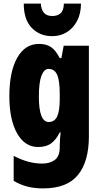

<svg xmlns="http://www.w3.org/2000/svg" viewBox="-20 -873 564 1067"><path d="M197 -629Q236 -629 262.5 -612Q289 -595 312 -550H321L334 -619H474V-115Q474 24 413.5 99Q353 174 219 174Q170 174 130.5 163.5Q91 153 56 132V-7Q100 16 138.5 26Q177 36 214 36Q258 36 285 15.5Q312 -5 312 -55V-61Q312 -78 313.5 -100Q315 -122 317 -137H312Q290 -94 262.5 -75Q235 -56 192 -56Q118 -56 75 -132Q32 -208 32 -338Q32 -474 75.5 -551.5Q119 -629 197 -629ZM250 -490Q225 -490 210.5 -452.5Q196 -415 196 -336Q196 -195 251 -195Q283 -195 297.5 -225.5Q312 -256 312 -322V-351Q312 -425 297.5 -457.5Q283 -490 250 -490ZM430 -853Q430 -798 408.5 -757Q387 -716 351 -694Q315 -672 270 -672Q201 -672 156.5 -718Q112 -764 112 -853H207Q211 -784 270 -784Q300 -784 317 -799.5Q334 -815 335 -853Z"/></svg>

Font: Noto Sans Malayalam UI ExtraCondensed Black
Style: Regular
Weight: 900
Width: 2
Designer: Jelle Bosma - Monotype Design Team
Foundry: Monotype Imaging Inc.
Version: Version 2.104; ttfautohint (v1.8.4.7-5d5b)